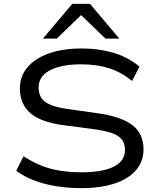

<svg xmlns="http://www.w3.org/2000/svg" viewBox="-20 -965 818 994"><path d="M400 9Q333 9 271 -1Q209 -11 156.5 -31Q104 -51 64 -81L102 -156Q148 -126 194.5 -107.5Q241 -89 292.5 -81Q344 -73 403 -73Q510 -73 568.5 -102Q627 -131 627 -188Q627 -225 608 -246Q589 -267 553.5 -278Q518 -289 467 -296L307 -317Q190 -333 136.5 -380Q83 -427 83 -507Q83 -571 123 -617.5Q163 -664 234.5 -689Q306 -714 402 -714Q464 -714 519 -703.5Q574 -693 620 -672Q666 -651 702 -620L664 -546Q607 -592 544 -612Q481 -632 399 -632Q331 -632 281.5 -618Q232 -604 206 -577.5Q180 -551 180 -511Q180 -462 215 -437Q250 -412 328 -401L483 -379Q603 -363 663 -319Q723 -275 723 -192Q723 -130 684.5 -84.5Q646 -39 573.5 -15Q501 9 400 9ZM202 -765 354 -945H446L598 -765H526L400 -887L274 -765Z"/></svg>

Font: Nunito Sans 10pt Expanded
Style: Regular
Weight: 400
Width: 7
Designer: Vernon Adams
Foundry: Vernon Adams
Version: Version 3.101;gftools[0.9.27]